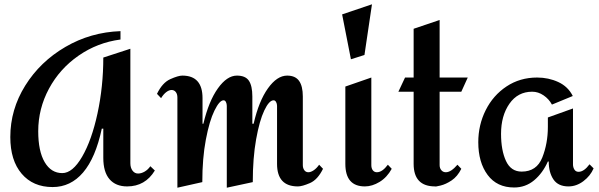

<svg xmlns="http://www.w3.org/2000/svg" viewBox="-20 -861 2789 894"><path d="M541 -677Q434 -663 346 -602Q258 -541 208 -448Q158 -355 158 -250Q158 -157 188 -106Q218 -55 270 -55Q318 -55 362.5 -131.5Q407 -208 434 -333Q461 -458 461 -593L587 -634V-101Q587 -80 597 -66.5Q607 -53 623 -53Q638 -53 653.5 -62Q669 -71 680 -87L701 -67Q656 7 572 7Q519 7 490 -26.5Q461 -60 461 -126V-262H454Q425 -126 367 -58Q309 10 225 10Q134 10 81 -52Q28 -114 28 -223Q28 -351 97.5 -462.5Q167 -574 284.5 -642.5Q402 -711 541 -716Z M1390 -412V-92Q1390 -78 1397 -68.5Q1404 -59 1416 -59Q1427 -59 1440.5 -68Q1454 -77 1466 -94L1484 -75Q1459 -24 1423 -8.5Q1387 7 1367 7Q1270 7 1270 -98V-368Q1270 -378 1265.5 -386Q1261 -394 1254 -394Q1233 -394 1210.5 -346.5Q1188 -299 1172.5 -212Q1157 -125 1157 -13L1036 13V-368Q1036 -378 1032 -386Q1028 -394 1021 -394Q1002 -394 978.5 -346Q955 -298 938.5 -211Q922 -124 922 -13L806 13V-407Q806 -423 798.5 -432.5Q791 -442 779 -442Q767 -442 754 -432Q741 -422 730 -404L711 -424Q736 -476 773 -492.5Q810 -509 829 -509Q923 -509 923 -404V-285H927Q952 -390 994.5 -449.5Q1037 -509 1083 -509Q1123 -509 1139 -485Q1155 -461 1155 -412V-285H1161Q1185 -390 1227.5 -449.5Q1270 -509 1317 -509Q1355 -509 1372.5 -484.5Q1390 -460 1390 -412Z M1677 -605 1614 -585 1573 -794 1712 -841ZM1709 -92Q1709 -77 1716 -68Q1723 -59 1735 -59Q1760 -59 1786 -94L1804 -75Q1782 -35 1747.5 -14Q1713 7 1679 7Q1588 7 1588 -98V-458L1709 -500Z M2027 -434V-92Q2027 -78 2035 -68.5Q2043 -59 2056 -59Q2080 -59 2110 -94L2128 -75Q2110 -39 2083 -21Q2056 -3 2031 3Q2006 9 2006 7Q1906 7 1906 -98V-434H1835L1866 -500H1906V-727L2027 -768V-500H2158L2128 -434ZM2006 7Z M2647 -414 2550 -374Q2536 -400 2511 -417Q2486 -434 2458 -434Q2391 -434 2352 -378Q2313 -322 2313 -238Q2313 -161 2336 -111.5Q2359 -62 2409 -62Q2479 -62 2505 -127.5Q2531 -193 2531 -270V-314L2648 -356V-96Q2648 -82 2654.5 -71.5Q2661 -61 2674 -61Q2699 -61 2725 -96L2744 -77Q2729 -42 2696.5 -17.5Q2664 7 2627 7Q2579 7 2557 -25.5Q2535 -58 2535 -109H2531Q2507 -55 2467 -21.5Q2427 12 2374 12Q2294 12 2250.5 -46.5Q2207 -105 2207 -199Q2207 -279 2241.5 -348Q2276 -417 2338.5 -458.5Q2401 -500 2481 -500Q2534 -500 2579.5 -479Q2625 -458 2647 -414Z"/></svg>

Font: Amita
Style: Bold
Weight: 700
Designer: Eduardo Rodriguez Tunni, Modular Infotech, Brian J. Bonislawsky
Foundry: Eduardo Rodriguez Tunni, Modular Infotech, Brian J. Bonislawsky
Version: Version 1.003